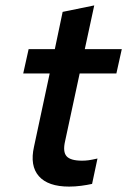

<svg xmlns="http://www.w3.org/2000/svg" viewBox="-20 -683 471 711"><path d="M106 -140 164 -411H66L86 -501H183L212 -639L329 -663L294 -501H431L411 -411H275L221 -160Q212 -121 226.5 -104.5Q241 -88 284 -88Q296 -88 307.5 -89.5Q319 -91 341 -96L321 -2Q303 2 280.5 5Q258 8 236 8Q158 8 124 -30.5Q90 -69 106 -140Z"/></svg>

Font: Red Hat Text Medium
Style: Italic
Weight: 500
Italic angle: -12°
Designer: Pentagram / MCKL
Foundry: Pentagram / MCKL
Version: Version 1.003; Red Hat Text Medium Italic